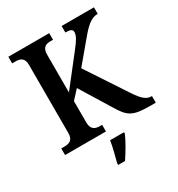

<svg xmlns="http://www.w3.org/2000/svg" viewBox="-215 -851 1118 1208"><g transform="rotate(-30 344.0 -246.5)"><path d="M29 0H326V-48H310C275 -48 247 -60 247 -111V-266L304 -328L440 -107C491 -22 520 0 644 0H688V-48H684C647 -48 620 -74 582 -131L390 -422L520 -577C566 -632 603 -667 651 -667V-714H416V-667C452 -667 467 -660 467 -641C467 -617 452 -590 413 -541L247 -329V-603C247 -654 272 -666 306 -666H326V-714H29V-666H55C89 -666 116 -654 116 -605V-109C116 -59 88 -48 52 -48H29ZM287 208V221H337C366 178 405 113 422 71V61H321C314 107 298 166 287 208Z"/></g></svg>

Font: Noto Serif Devanagari SemiCondensed SemiBold
Style: Regular
Weight: 600
Width: 4
Designer: Universal Thirst, Indian Type Foundry and the Monotype Design Team
Foundry: Monotype Imaging Inc.
Version: Version 2.004